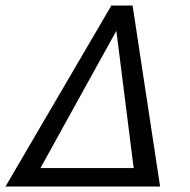

<svg xmlns="http://www.w3.org/2000/svg" viewBox="-25 -678 689 698"><path d="M457 -658 557 0H-5L380 -658ZM122 -67H461L398 -566Z"/></svg>

Font: EauTestInfant Medium
Style: Italic
Weight: 500
Italic angle: -12°
Designer: Christian Thalmann (Catharsis Fonts)
Version: Version 0.001;PS 000.001;hotconv 1.0.88;makeotf.lib2.5.64775